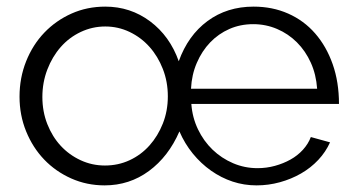

<svg xmlns="http://www.w3.org/2000/svg" viewBox="-20 -550 1074 580"><path d="M296 10Q242 10 195 -11Q148 -32 113.5 -68Q79 -104 59 -153Q39 -202 39 -258Q39 -315 59 -365Q79 -415 114 -451.5Q149 -488 196 -509Q243 -530 298 -530Q374 -530 433.5 -485.5Q493 -441 520 -365Q548 -443 607 -486.5Q666 -530 746 -530Q803 -530 850.5 -509Q898 -488 932 -449Q966 -410 985 -356Q1004 -302 1004 -236H558Q561 -195 578 -159.5Q595 -124 622 -98Q649 -72 684 -57Q719 -42 758 -42Q785 -42 810.5 -49Q836 -56 857.5 -68Q879 -80 895 -97.5Q911 -115 919 -136L977 -120Q964 -91 941.5 -67Q919 -43 889.5 -26Q860 -9 825.5 0.5Q791 10 755 10Q717 10 682.5 -1.5Q648 -13 617.5 -34.5Q587 -56 562.5 -86Q538 -116 522 -153Q489 -77 430 -33.5Q371 10 296 10ZM297 -50Q337 -50 371.5 -66Q406 -82 431.5 -110.5Q457 -139 472 -177Q487 -215 487 -259Q487 -303 472 -341.5Q457 -380 431.5 -408.5Q406 -437 371.5 -453.5Q337 -470 298 -470Q259 -470 224 -453.5Q189 -437 163.5 -408Q138 -379 123 -340Q108 -301 108 -257Q108 -213 123 -175Q138 -137 163.5 -109.5Q189 -82 223.5 -66Q258 -50 297 -50ZM938 -282Q935 -325 919 -360.5Q903 -396 877 -422Q851 -448 817 -462.5Q783 -477 745 -477Q706 -477 673 -462.5Q640 -448 615 -422Q590 -396 574.5 -360Q559 -324 557 -282Z"/></svg>

Font: Oxford Sans
Style: Regular
Weight: 400
Designer: Matt McInerney, Pablo Impallari, Rodrigo Fuenzalida
Foundry: Matt McInerney, Pablo Impallari, Rodrigo Fuenzalida
Version: Version 3.000g; ttfautohint (v1.5) -l 8 -r 28 -G 28 -x 14 -D